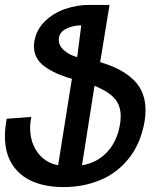

<svg xmlns="http://www.w3.org/2000/svg" viewBox="-27 -745 647 781"><path d="M565 -296.5Q565 -373.5 516 -420.5Q467 -467.5 380.5 -492L418.5 -725H334.5Q285 -725 237.2 -708.2Q189.5 -691.5 155.5 -658.2Q121.5 -625 113 -578Q111 -564 111 -557.5Q111 -507 153.2 -475.5Q195.5 -444 265.5 -424.5L209.5 -73Q176 -78.5 150 -99.5Q124 -120.5 109.8 -152.8Q95.5 -185 95.5 -223.5Q95.5 -246.5 100.5 -269.5L0.5 -262Q-7 -224 -7 -191Q-7 -123 22.5 -76.5Q52 -30 105.5 -7Q159 16 231.5 16Q312 16 380.8 -12.5Q449.5 -41 497.2 -100.8Q545 -160.5 561 -250.5Q565 -272.5 565 -296.5ZM303.5 -642 287 -512.5Q256 -520.5 234 -539.8Q212 -559 212 -584Q212 -587 213 -593Q217.5 -617 245.5 -629.5Q273.5 -642 303.5 -642ZM464 -271.5Q464 -256.5 461 -238.5Q449 -168.5 408.2 -125.8Q367.5 -83 306.5 -72.5L357.5 -396Q410 -375 437 -346.8Q464 -318.5 464 -271.5Z"/></svg>

Font: JuliaMono Medium
Style: Italic
Weight: 500
Italic angle: -9°
Monospace: yes
Designer: cormullion
Foundry: corm
Version: Version 0.054; ttfautohint (v1.8.4)